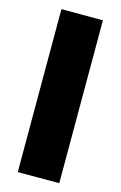

<svg xmlns="http://www.w3.org/2000/svg" viewBox="-112 -767 513 816"><g transform="rotate(15 144.0 -358.5)"><path d="M235.8 -716.8H53.2V0H235.8Z"/></g></svg>

Font: Estedad Black
Style: Regular
Weight: 900
Designer: Amin Abedi
Version: Version 7.3